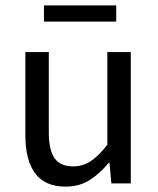

<svg xmlns="http://www.w3.org/2000/svg" viewBox="-20 -680 586 712"><path d="M223 12Q147 12 110.5 -37Q74 -86 74 -179V-487H161V-190Q161 -123 182.5 -93Q204 -63 251 -63Q287 -63 316 -82Q345 -101 378 -143V-487H465V0H393L386 -76H383Q350 -36 312 -12Q274 12 223 12ZM143 -600V-660H411V-600Z"/></svg>

Font: Assistant Medium
Style: Regular
Weight: 500
Designer: Hebrew By Ben Nathan, Latin by Paul Hunt
Version: Version 3.000